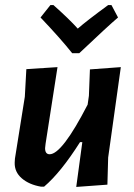

<svg xmlns="http://www.w3.org/2000/svg" viewBox="-20 -734 530 758"><path d="M420 -714 446 -665Q407 -632 293 -524H265Q219 -582 140 -665L179 -714H191Q254 -658 287 -621Q321 -651 407 -714ZM207 -469 160 -167 158 -149Q158 -125 176 -125Q225 -125 326 -321L331 -356L335 -460L457 -469L407 -112L404 -5L281 4L305 -173H296Q220 -53 154 3H142Q95 -5 66 -30Q37 -55 38 -92L39 -108L78 -352L84 -461Z"/></svg>

Font: Alegreya Sans SC
Style: Bold Italic
Weight: 700
Italic angle: -7°
Designer: Juan Pablo del Peral
Foundry: Huerta Tipografica
Version: Version 2.007